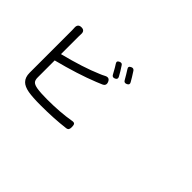

<svg xmlns="http://www.w3.org/2000/svg" viewBox="-93 -1230 1685 1685"><g transform="rotate(45 750.0 -387.5)"><path d="M461.9 14.6Q364.3 14.6 308.6 4.9Q250 -5.9 223.6 -33.2Q193.4 -63.5 193.4 -120.1V-382.8V-646.5Q193.4 -664.1 192.4 -672.9Q187.5 -723.6 233.4 -723.6Q276.4 -723.6 273.4 -677.7Q272.5 -667 272.5 -646.5V-429.7Q493.2 -485.4 635.7 -546.9Q658.2 -555.7 679.7 -567.4Q720.7 -589.8 737.3 -549.8Q752.9 -512.7 714.8 -497.1Q687.5 -484.4 663.1 -475.6Q501 -410.2 272.5 -351.6V-140.6Q272.5 -105.5 288.1 -90.8Q301.8 -77.1 338.9 -70.3Q387.7 -62.5 464.8 -62.5Q630.9 -62.5 752.9 -84Q776.4 -88.9 785.2 -79.1Q793 -70.3 793 -43.9Q793 -23.4 787.1 -14.6Q780.3 -3.9 761.7 -2Q628.9 14.6 461.9 14.6ZM721.7 -625Q718.8 -630.9 711.9 -642.6Q702.1 -660.2 697.3 -668.9Q694.3 -673.8 689.5 -682.6Q677.7 -702.1 671.9 -710.9Q656.2 -734.4 684.6 -746.1Q706.1 -754.9 716.8 -739.3Q751 -688.5 771.5 -649.4Q785.2 -625 759.3 -613.3Q733.4 -601.6 721.7 -625ZM829.1 -664.1Q814.5 -691.4 802.7 -709Q793 -726.6 778.3 -748Q760.7 -772.5 790 -785.2Q810.5 -794.9 824.2 -777.3Q859.4 -723.6 879.9 -686.5Q892.6 -664.1 866.7 -652.3Q840.8 -640.6 829.1 -664.1Z"/></g></svg>

Font: Bpmf GenSen Rounded R
Style: R
Weight: 400
Foundry: But Ko
Version: Version 1.320